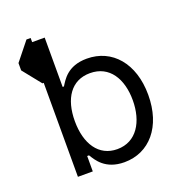

<svg xmlns="http://www.w3.org/2000/svg" viewBox="-137 -861 904 982"><g transform="rotate(-20 315.5 -369.5)"><path d="M116.5 -750 36.9 -650.6V-610.8L116.5 -511.4H123.6V0H204.5V-83.8H214.5C233 -54 268.5 11.4 373.6 11.4C509.9 11.4 605.1 -98 605.1 -271.3C605.1 -443.2 509.9 -552.6 372.2 -552.6C265.6 -552.6 233 -487.2 214.5 -458.8H207.4V-727.3H139.2V-750ZM206 -272.7C206 -394.9 259.9 -477.3 362.2 -477.3C468.8 -477.3 521.3 -387.8 521.3 -272.7C521.3 -156.2 467.3 -63.9 362.2 -63.9C261.4 -63.9 206 -149.1 206 -272.7Z"/></g></svg>

Font: Margiela Sans
Style: Regular
Weight: 400
Designer: Stefan Endress, Andreas Faust
Version: Version 1.100;FEAKit 1.0